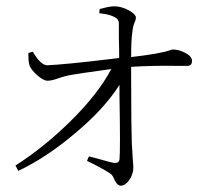

<svg xmlns="http://www.w3.org/2000/svg" viewBox="-20 -567 672 609"><path d="M363 22C383 22 403 -8 403 -36C403 -42 402 -51 401 -64C400 -83 399 -100 398 -115C397 -144 396 -210 396 -313C396 -332 396 -346 396 -355C443 -358 493 -359 548 -358C560 -358 568 -358 573 -358C584 -358 589 -363 589 -374C589 -383 582 -392 568 -399C555 -406 542 -410 528 -410C526 -410 523 -409 520 -408C498 -400 457 -393 396 -386C396 -421 397 -448 400 -466C401 -477 403 -487 407 -496C410 -502 411 -507 411 -512C411 -525 373 -547 344 -547C334 -547 320 -545 303 -540C300 -539 297 -539 296 -538L295 -525C314 -523 328 -520 339 -515C351 -510 357 -503 357 -493C357 -485 357 -470 357 -449C358 -419 358 -397 358 -383C236 -368 160 -361 130 -360C116 -360 101 -374 84 -403L70 -399C70 -380 71 -366 74 -358C81 -341 113 -311 130 -311C139 -311 150 -313 163 -318C175 -322 185 -325 193 -327C219 -332 266 -339 333 -348C305 -295 262 -240 203 -182C147 -127 89 -80 29 -42L38 -25C99 -54 159 -94 219 -145C280 -196 327 -247 359 -298C359 -291 359 -279 359 -263C361 -146 361 -79 359 -61C358 -54 353 -50 344 -50C335 -51 317 -56 289 -64C276 -67 267 -70 262 -71L256 -57C259 -55 265 -52 274 -48C303 -33 323 -22 333 -14C336 -11 340 -5 343 3C349 16 356 22 363 22Z"/></svg>

Font: AllPunType ExtraLight
Style: Regular
Weight: 280
Version: 1.0